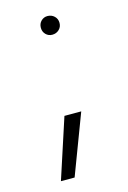

<svg xmlns="http://www.w3.org/2000/svg" viewBox="-86 -449 397 596"><g transform="rotate(-15 112.5 -151.0)"><path d="M98 -374Q98 -387 106.5 -395.5Q115 -404 127 -404Q140 -404 149 -395.5Q158 -387 158 -374Q158 -361 149 -352.5Q140 -344 127 -344Q115 -344 106.5 -352.5Q98 -361 98 -374ZM79 102H35L98 -91H152Z"/></g></svg>

Font: Sulphur Point Light
Style: Regular
Weight: 300
Designer: Noponies / Dale Sattler
Foundry: Noponies
Version: Version 1.000; ttfautohint (v1.8)